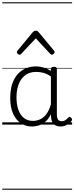

<svg xmlns="http://www.w3.org/2000/svg" viewBox="-20 -1111 663 1712"><path d="M265 17Q210 17 166 -12Q122 -41 96.5 -98Q71 -155 71 -238Q71 -288 80.5 -331Q90 -374 109 -408.5Q128 -443 156 -467.5Q184 -492 220.5 -505.5Q257 -519 301 -519Q335 -519 368 -509Q401 -499 434 -479V-495Q434 -506 440.5 -510.5Q447 -515 461 -515Q475 -515 481 -510.5Q487 -506 487 -496V-91Q487 -70 491.5 -56.5Q496 -43 506 -36.5Q516 -30 531 -30Q541 -30 550.5 -33.5Q560 -37 569.5 -44.5Q579 -52 590 -63Q595 -69 601.5 -68.5Q608 -68 614 -61Q621 -55 622 -48Q623 -41 619 -34Q608 -19 592 -7.5Q576 4 558 10.5Q540 17 522 17Q501 17 485.5 11.5Q470 6 458.5 -5.5Q447 -17 441.5 -33.5Q436 -50 435 -72Q435 -76 434.5 -81.5Q434 -87 434 -92Q411 -47 382 -23.5Q353 0 322.5 8.5Q292 17 265 17ZM127 -242Q127 -180 143.5 -133Q160 -86 192.5 -59.5Q225 -33 274 -33Q306 -33 336.5 -46.5Q367 -60 392.5 -92.5Q418 -125 434 -181V-429Q399 -453 367 -461.5Q335 -470 302 -470Q270 -470 243 -460.5Q216 -451 194.5 -432Q173 -413 158 -385.5Q143 -358 135 -322Q127 -286 127 -242ZM154 -623Q146 -623 138 -631Q130 -639 130 -647Q130 -649 131.5 -652Q133 -655 136 -659L273 -825Q279 -831 284.5 -834Q290 -837 299 -837Q308 -837 313.5 -834Q319 -831 324 -825L462 -659Q465 -655 466 -652Q467 -649 467 -647Q467 -639 459 -631Q451 -623 444 -623Q439 -623 435 -625.5Q431 -628 427 -632L299 -769L170 -632Q167 -628 163 -625.5Q159 -623 154 -623ZM0 571H623V581H0ZM0 -20H623V0H0ZM0 -505H623V-500H0ZM0 -1091H623V-1081H0Z"/></svg>

Font: Playwrite PT Guides
Style: Regular
Weight: 400
Designer: Veronika Burian, José Scaglione
Foundry: TypeTogether
Version: Version 1.003